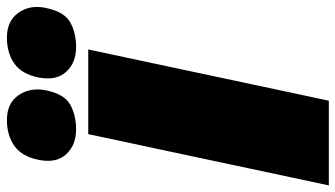

<svg xmlns="http://www.w3.org/2000/svg" viewBox="-236 -762 994 569"><g transform="rotate(-90 261.5 -477.0)"><path d="M-3 0Q9 -55.5 20 -107.5Q31 -159.5 46 -229.5L98 -474Q113.5 -545.5 125 -600Q136.5 -654.5 149 -713H400Q387.5 -655 375.8 -599.8Q364 -544.5 349 -474L297 -229.5Q282 -159.5 271 -107.5Q260 -55.5 248 0ZM407 -749Q360.5 -749 333.5 -778.5Q306.5 -808 317 -861Q327 -910 358.2 -932Q389.5 -954 435 -954Q484.5 -954 508.8 -919.8Q533 -885.5 523 -839Q512 -784.5 481 -766.8Q450 -749 407 -749ZM163 -749Q116.5 -749 89.2 -778.5Q62 -808 73 -861Q83 -910 114.2 -932Q145.5 -954 191 -954Q240.5 -954 264.2 -919.8Q288 -885.5 279 -839Q268 -784.5 237 -766.8Q206 -749 163 -749Z"/></g></svg>

Font: Commissioner Black
Style: Italic
Weight: 900
Italic angle: -12°
Designer: Kostas Bartsokas
Foundry: Kostas Bartsokas
Version: Version 1.000; ttfautohint (v1.8.3)